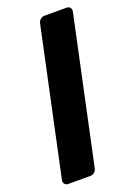

<svg xmlns="http://www.w3.org/2000/svg" viewBox="-138 -765 572 820"><g transform="rotate(-20 148.0 -355.0)"><path d="M25 0Q15 0 9 -7Q3 -14 5 -25L146 -685Q148 -696 156.5 -703Q165 -710 175 -710H275Q286 -710 291.5 -703Q297 -696 295 -685L154 -25Q152 -14 144 -7Q136 0 125 0Z"/></g></svg>

Font: Rubik Light SemiBold
Style: Italic
Weight: 600
Italic angle: -12°
Version: Version 2.104